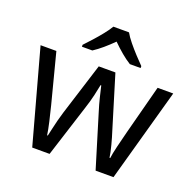

<svg xmlns="http://www.w3.org/2000/svg" viewBox="-133 -903 1052 1039"><g transform="rotate(20 393.0 -383.5)"><path d="M431 -303Q418 -344 408.5 -383.5Q399 -423 394 -445H390Q386 -423 377 -383.5Q368 -344 354 -302L258 -1H158L11 -537H102L176 -251Q187 -208 197 -164Q207 -120 211 -91H215Q219 -108 224.5 -133Q230 -158 237 -185.5Q244 -213 251 -235L346 -537H442L534 -235Q545 -201 555.5 -161Q566 -121 570 -92H574Q577 -117 587.5 -161Q598 -205 610 -251L685 -537H775L626 -1H523ZM437 -766Q449 -744 471.5 -716.5Q494 -689 518.5 -662.5Q543 -636 562 -617V-606H500Q474 -622 446 -645.5Q418 -669 391 -696Q364 -669 337 -646Q310 -623 284 -606H224V-617Q243 -637 266.5 -663Q290 -689 312 -716.5Q334 -744 347 -766Z"/></g></svg>

Font: Noto Sans Chakma
Style: Regular
Weight: 400
Designer: Zachary Quinn Scheuren - Monotype Design Team
Foundry: Monotype Imaging Inc.
Version: Version 2.003; ttfautohint (v1.8.4.7-5d5b)